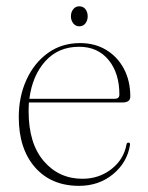

<svg xmlns="http://www.w3.org/2000/svg" viewBox="-20 -594 482 624"><path d="M403.5 -280Q403.5 -261 378.5 -261H74Q73 -247 73 -232Q73 -128 122.2 -70.5Q171.5 -13 248 -13Q301.5 -13 341.8 -44.2Q382 -75.5 391 -124Q392 -130.5 397 -130.5Q403.5 -130.5 402.5 -123Q393.5 -66 347.5 -28Q301.5 10 237 10Q146.5 10 93.8 -50.2Q41 -110.5 41 -213.5Q41 -280 66 -334.8Q91 -389.5 135.8 -421.8Q180.5 -454 240.5 -454Q288 -454 324.8 -432Q361.5 -410 382.5 -370.8Q403.5 -331.5 403.5 -280ZM237 -442Q169.5 -442 127.2 -395Q85 -348 75.5 -273H352.5Q368 -273 368 -286.5Q368 -356.5 332.8 -399.2Q297.5 -442 237 -442ZM237.5 -508.5Q225.5 -508.5 218 -518.2Q210.5 -528 210.5 -541Q210.5 -554.5 218 -564Q225.5 -573.5 237.5 -573.5Q250.5 -573.5 257.8 -564Q265 -554.5 265 -541Q265 -528 257.8 -518.2Q250.5 -508.5 237.5 -508.5Z"/></svg>

Font: Fraunces 72pt Thin
Style: Regular
Weight: 100
Version: Version 1.000;[b76b70a41]